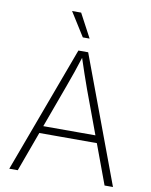

<svg xmlns="http://www.w3.org/2000/svg" viewBox="-100 -1015 856 1088"><g transform="rotate(10 328.0 -471.0)"><path d="M29.8 0 299.3 -727.5H355.5L626.5 0H578.1L385.7 -519.5Q371.6 -559.1 355.7 -605Q339.8 -650.9 321.3 -708H333Q314.9 -650.4 298.8 -604.2Q282.7 -558.1 268.6 -519.5L78.6 0ZM145.5 -229V-271H510.7V-229ZM311 -805.2 225.1 -941.9H277.3L350.1 -805.2Z"/></g></svg>

Font: Inter ExtraLight
Style: Regular
Weight: 250
Designer: Rasmus Andersson
Foundry: rsms
Version: Version 4.001;git-66647c0bb